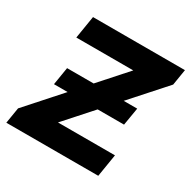

<svg xmlns="http://www.w3.org/2000/svg" viewBox="-162 -882 1026 1036"><g transform="rotate(30 350.5 -364.0)"><path d="M8.3 0 24.4 -98.6 460.4 -586.9H105.5L128.4 -727.5H701.2L685.1 -628.4L249 -140.6H604L581.1 0ZM127 -308.6 145 -418.9H582L563.5 -308.6Z"/></g></svg>

Font: Inter ExtraBold
Style: Italic
Weight: 800
Italic angle: -9.3988°
Designer: Rasmus Andersson
Foundry: rsms
Version: Version 4.001;git-66647c0bb